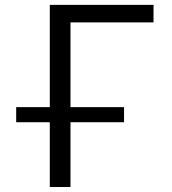

<svg xmlns="http://www.w3.org/2000/svg" viewBox="-20 -750 690 770"><path d="M44.9 -259.8V-320.3H179.7V-730.5H595.7V-660.2H262.7V-320.3H477.5V-259.8H262.7V0H179.7V-259.8Z"/></svg>

Font: Mgen+ 1c regular
Style: Regular
Weight: 400
Designer: [Source Han Sans]
Ryoko NISHIZUKA  (kana & ideographs); Paul D. Hunt (Latin, Greek & Cyrillic); Wenlong ZHANG  (bopomofo
Version: Version 1.059.20150602